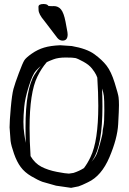

<svg xmlns="http://www.w3.org/2000/svg" viewBox="-20 -907 639 948"><path d="M170.4 -858.4C170.4 -844.4 179.9 -826.3 198.7 -804.2L263.2 -719.7C270.3 -710.9 279 -706.5 289.1 -706.5C305.7 -706.5 314 -716.6 314 -736.8C314 -739.4 313.6 -743.2 313 -748.3C312.3 -753.3 309.2 -770.5 303.5 -799.8C297.8 -829.1 290.4 -849.3 281.2 -860.4C272.1 -871.4 260.3 -877 245.6 -877H245.1C243.5 -877 241.9 -876.8 240.2 -876.5C228.5 -876.5 221 -877.1 217.8 -878.4C216.1 -883.6 209 -886.6 196.3 -887.2H194.8C178.2 -887.2 169.9 -882.5 169.9 -873V-872.1C170.2 -864.6 170.4 -860 170.4 -858.4ZM431.6 -107.9 439.5 -119.6C470.4 -167.2 485.8 -254.6 485.8 -381.8C485.8 -409.2 485.2 -438.5 483.9 -469.7C488.4 -456.4 491.5 -444.1 492.9 -432.9C494.4 -421.6 495.1 -397.2 495.1 -359.6C495.1 -322 493.7 -296.3 490.7 -282.5C487.8 -268.6 486.3 -258.6 486.3 -252.4C486.3 -246.3 482.2 -228 473.9 -197.8C465.6 -167.5 458.7 -147.4 453.1 -137.5C447.6 -127.5 440.4 -117.7 431.6 -107.9ZM181.2 -581.1C170.4 -567.7 160.6 -554.2 151.9 -540.5C121.3 -493 106 -405.4 106 -277.8C106 -253.7 106.4 -228.4 107.4 -201.7C105.1 -212.1 102.6 -226.6 99.9 -245.4C97.1 -264.1 95.7 -283.9 95.7 -304.7C95.7 -325.5 97 -350.3 99.6 -378.9C102.2 -407.6 109.8 -441.7 122.3 -481.2C134.8 -520.8 146.5 -546.2 157.2 -557.6C168 -569 175.9 -576.8 181.2 -581.1ZM32.2 -211.4C34.2 -195.8 39.8 -174.7 49.1 -148.2C58.3 -121.7 69.4 -99.7 82.3 -82.3C95.1 -64.9 112.5 -49.7 134.3 -36.9C156.1 -24 174.5 -14.8 189.5 -9.3L256.8 9.8L331.1 20.5L367.7 13.2C381.3 8.3 392.6 3.6 401.4 -1L414.6 -7.3C458.8 -27.8 494.1 -68.9 520.3 -130.6C546.5 -192.3 560.9 -246.7 563.5 -293.9C566.1 -341.1 567.4 -372.5 567.4 -387.9C567.4 -403.4 566.7 -416.4 565.4 -427C564.1 -437.6 557.7 -461.3 546.1 -498.3C534.6 -535.2 521.3 -563.4 506.3 -582.8C491.4 -602.1 471.3 -621 446 -639.4C420.8 -657.8 383.6 -671.2 334.5 -679.7L277.3 -683.6C245.8 -682.3 219.3 -678.5 198 -672.1C176.7 -665.8 156.3 -655.8 137 -642.3C117.6 -628.8 105.1 -617.5 99.6 -608.4C94.1 -599.3 85.1 -578.3 72.8 -545.4C60.4 -512.5 51.7 -486.8 46.6 -468.3C41.6 -449.7 37.1 -418.4 33.2 -374.3C29.3 -330.2 27.3 -298.2 27.3 -278.3ZM460.4 -523.9C463.7 -473.5 465.3 -427.2 465.3 -385.3C465.3 -268.7 452.5 -184.1 426.8 -131.3C417.3 -111.2 406.6 -93.1 394.5 -77.1C379.2 -67.4 362 -59.4 342.8 -53.2L320.3 -49.8C310.5 -49.8 290.9 -52.7 261.2 -58.3C231.6 -64 206 -72.5 184.3 -83.7C162.7 -95 144.9 -112.5 130.9 -136.2C127.6 -186.7 126 -232.9 126 -274.9C126 -391.4 138.8 -476.1 164.6 -528.8C177.9 -556.2 193.4 -579.9 210.9 -600.1C217.1 -603.4 228.1 -608 243.9 -614C259.7 -620 279.8 -623 304.2 -623C328.6 -623 344.6 -622.2 352.3 -620.4C359.9 -618.6 373.1 -612.5 391.8 -602.3C410.6 -592 424.7 -580.7 434.3 -568.4C443.9 -556 450.7 -545.7 454.6 -537.6C458.5 -529.5 460.4 -524.9 460.4 -523.9Z"/></svg>

Font: Drukaatie burti
Style: Regular
Weight: 400
Version: Version 0.14.4